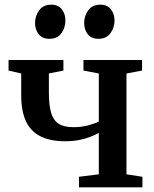

<svg xmlns="http://www.w3.org/2000/svg" viewBox="-20 -799 659 819"><path d="M317 0V-45L401.5 -55.5V-232Q385 -223 363.8 -214.8Q342.5 -206.5 316.2 -201.5Q290 -196.5 257.5 -196.5Q193.5 -196.5 152 -217.8Q110.5 -239 90.5 -282.2Q70.5 -325.5 70.5 -391V-485.5L16.5 -498V-543H250.5V-498L188.5 -485.5V-404.5Q188.5 -350 198.2 -317.5Q208 -285 230.8 -270.8Q253.5 -256.5 293.5 -256.5Q326.5 -256.5 355.8 -264.2Q385 -272 401.5 -280.5V-485.5L336 -498V-543H586V-498L519.5 -485.5V-55.5L587.5 -45V0ZM190 -633.5Q160.5 -633.5 145 -653.2Q129.5 -673 129.5 -700.5Q129.5 -731.5 147.2 -755.2Q165 -779 198 -779H199Q228.5 -779 243.8 -759.2Q259 -739.5 259 -712Q259 -681 241.8 -657.2Q224.5 -633.5 191 -633.5ZM399 -633.5Q369.5 -633.5 354.2 -653.2Q339 -673 339 -700.5Q339 -731.5 356.5 -755.2Q374 -779 407 -779H408Q438 -779 453.2 -759.2Q468.5 -739.5 468.5 -712Q468.5 -681 451 -657.2Q433.5 -633.5 400 -633.5Z"/></svg>

Font: Merriweather 48pt SemiBold
Style: Regular
Weight: 600
Version: Version 2.100